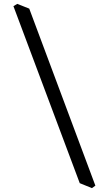

<svg xmlns="http://www.w3.org/2000/svg" viewBox="-20 -801 558 984"><path d="M451.2 163.1 388.7 137.7 48.8 -769.5 68.4 -781.2 129.9 -756.8 468.8 150.4Z"/></svg>

Font: Kelvinch
Style: Regular
Weight: 400
Designer: Paul James MIller
Foundry: High-Logic / Made with FontCreator
Version: Version 3.30 September 23, 2016